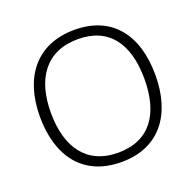

<svg xmlns="http://www.w3.org/2000/svg" viewBox="-128 -860 1024 1005"><g transform="rotate(-20 384.0 -357.5)"><path d="M705 -358C705 -585 593 -725 387 -725C173 -725 62 -576 62 -359C62 -141 168 10 384 10C597 10 705 -140 705 -358ZM123 -359C123 -547 208 -673 387 -673C558 -673 644 -557 644 -358C644 -167 563 -42 384 -42C206 -42 123 -169 123 -359Z"/></g></svg>

Font: Noto Sans Kannada Light
Style: Regular
Weight: 300
Designer: Jelle Bosma - Monotype Design Team
Foundry: Monotype Imaging Inc.
Version: Version 2.005